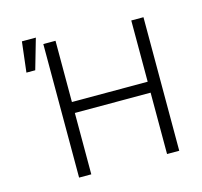

<svg xmlns="http://www.w3.org/2000/svg" viewBox="-110 -890 1061 1010"><g transform="rotate(-15 420.5 -385.0)"><path d="M198.9 0V-727.3H265.3V-393.8H677.9V-727.3H744.3V0H677.9V-334.2H265.3V0ZM74.2 -605.1 93.8 -770.2H169.7L122.2 -605.1Z"/></g></svg>

Font: Inter UI Light
Style: Regular
Weight: 300
Designer: Rasmus Andersson
Foundry: rsms
Version: 3.2;8d6f07862